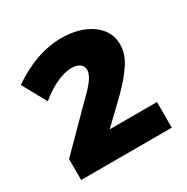

<svg xmlns="http://www.w3.org/2000/svg" viewBox="-108 -877 595 611"><g transform="rotate(-30 190.0 -571.5)"><path d="M6.8 -359.9ZM213.9 -653.8Q213.9 -668 202.9 -676Q191.9 -684.1 172.9 -684.1Q147.9 -684.1 116.5 -669.4Q85 -654.8 55.2 -629.9L6.8 -717.8Q101.1 -782.7 192.9 -782.7Q258.8 -782.7 302 -752.2Q345.2 -721.7 345.2 -671.9Q345.2 -637.7 323 -603.8Q300.8 -569.8 261.2 -530.8L181.2 -454.1H355V-359.9H22V-437L175.8 -591.8Q213.9 -629.9 213.9 -653.8Z"/></g></svg>

Font: Argentum Sans
Style: Bold
Weight: 700
Designer: Julieta Ulanovsky (Modified by Cristiano Sobral)
Foundry: Julieta Ulanovsky
Version: Version 1.000; ttfautohint (v1.5.65-e2d9)